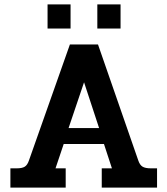

<svg xmlns="http://www.w3.org/2000/svg" viewBox="-20 -848 757 868"><path d="M195 -828H299V-719H195ZM420 -828H525V-719H420ZM27 -87H56Q80 -87 92 -94.5Q104 -102 111 -123L296 -647H423L605 -123Q612 -102 624.5 -94.5Q637 -87 662 -87H690V0H440V-87H486L450 -197H268L231 -87H277V0H27ZM428 -269 360 -476 290 -269Z"/></svg>

Font: Pridi Medium
Style: Regular
Weight: 500
Designer: Katatrad Team
Foundry: CadsonDemak
Version: Version 1.001